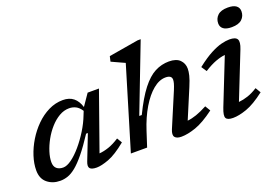

<svg xmlns="http://www.w3.org/2000/svg" viewBox="-101 -1051 1987 1371"><g transform="rotate(-20 893.0 -366.0)"><path d="M384 -53 458 -242.5H444.5Q392 -162 351 -112Q310 -62 277 -35.2Q244 -8.5 215.2 1.2Q186.5 11 158 11Q99.5 11 59.8 -21.8Q20 -54.5 20 -117.5Q20 -168 38 -224Q56 -280 88.2 -333.2Q120.5 -386.5 164.2 -430Q208 -473.5 260.2 -499.2Q312.5 -525 369.5 -525Q418.5 -525 449.5 -499.8Q480.5 -474.5 495 -426.5L555 -514H641L486.5 -77.5Q520.5 -80 559 -93.2Q597.5 -106.5 640.5 -134.5L663.5 -96.5Q583.5 -31 526.5 -10Q469.5 11 434 11Q395.5 11 383 -3.8Q370.5 -18.5 384 -53ZM141.5 -136Q141.5 -103 159.8 -87Q178 -71 209.5 -71Q237.5 -71 274 -97.5Q310.5 -124 348.2 -168.2Q386 -212.5 419 -265.8Q452 -319 472.5 -373L484 -401.5Q465 -431 441.8 -442.8Q418.5 -454.5 391.5 -454.5Q352 -454.5 315 -432.8Q278 -411 246.5 -375.5Q215 -340 191.5 -297.5Q168 -255 154.8 -212.8Q141.5 -170.5 141.5 -136Z M857 -114 820 0H696.5L883.5 -620.5Q874.5 -624.5 856.2 -632.8Q838 -641 818.2 -650.2Q798.5 -659.5 784 -666L793 -705L1018 -743H1041.5L844.5 -231.5H863.5Q918.5 -345 968.5 -409Q1018.5 -473 1069 -499Q1119.5 -525 1175.5 -525Q1231.5 -525 1258.5 -497.8Q1285.5 -470.5 1285.5 -430.5Q1285.5 -409.5 1278.5 -380.2Q1271.5 -351 1251 -302.5L1158 -81.5Q1189.5 -84.5 1226.5 -97.2Q1263.5 -110 1310.5 -135L1334.5 -95Q1250 -32 1187.5 -10.5Q1125 11 1078 11Q1042.5 11 1028.8 -6Q1015 -23 1031 -62L1139.5 -318.5Q1152 -349 1156.2 -365.2Q1160.5 -381.5 1160.5 -392.5Q1160.5 -426 1114 -426Q1066.5 -426 1018.8 -386.8Q971 -347.5 929 -277.2Q887 -207 857 -114Z M1600 -659Q1600 -695.5 1625 -719.2Q1650 -743 1702.5 -743Q1745 -743 1765.5 -727.5Q1786 -712 1786 -685Q1786 -648.5 1761 -624.8Q1736 -601 1683 -601Q1641 -601 1620.5 -616.5Q1600 -632 1600 -659ZM1429 -82.5 1567.5 -432Q1534 -428.5 1494.8 -413.8Q1455.5 -399 1406.5 -368L1380 -408Q1443 -457.5 1490.8 -482.5Q1538.5 -507.5 1574 -516.2Q1609.5 -525 1635.5 -525Q1682 -525 1694 -503.5Q1706 -482 1686 -431.5L1547.5 -82Q1581.5 -85 1617.5 -97Q1653.5 -109 1692.5 -134L1716.5 -94Q1635.5 -31.5 1575.2 -10.2Q1515 11 1470.5 11Q1428.5 11 1417.8 -7.8Q1407 -26.5 1429 -82.5Z"/></g></svg>

Font: Newsreader Caption Medium
Style: Italic
Weight: 500
Italic angle: -17°
Designer: Hugues Gentile
Foundry: Production Type
Version: Version 1.001